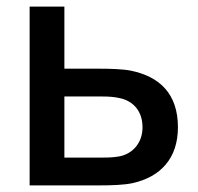

<svg xmlns="http://www.w3.org/2000/svg" viewBox="-20 -560 598 580"><path d="M284.5 0C314.5 0 355 -1 381.5 -7C465 -26 517.5 -81.5 517.5 -175.5C517.5 -276.5 462.5 -328.5 375.5 -346.5C350.5 -351.5 311.5 -352.5 281 -352.5H174.5V-540H69.5V0ZM174.5 -268.5H290.5C306.5 -268.5 326.5 -267.5 344.5 -263C382 -254 410.5 -225 410.5 -175.5C410.5 -127.5 380.5 -98.5 348.5 -89.5C330.5 -84.5 307.5 -84 290.5 -84H174.5Z"/></svg>

Font: Manrope SemiBold
Style: Regular
Weight: 600
Designer: Mikhail Sharanda
Foundry: Mikhail Sharanda
Version: Version 4.505